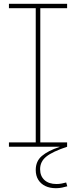

<svg xmlns="http://www.w3.org/2000/svg" viewBox="-20 -772 400 1010"><path d="M27 -729V-752H333V-729H192V-23H333V0H27V-23H168V-729ZM328 188 334 208Q321.5 211.5 306.5 214.8Q291.5 218 274 218Q242 218 218.2 206.5Q194.5 195 181.2 173.5Q168 152 168 122Q168 76 200.2 48.5Q232.5 21 293 1V-9L333 0Q256 25.5 223.5 51.8Q191 78 191 118Q191 154 213.8 175Q236.5 196 277 196Q291.5 196 304.2 193.5Q317 191 328 188Z"/></svg>

Font: Hepta Slab ExtraLight
Style: Regular
Weight: 200
Designer: Michael LaGattuta
Foundry: Michael LaGattuta
Version: Version 1.100